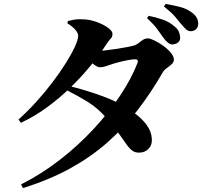

<svg xmlns="http://www.w3.org/2000/svg" viewBox="-20 -880 1040 985"><path d="M867 -652Q855 -651 843.5 -659.5Q832 -668 820 -684Q805 -705 787.5 -729.5Q770 -754 734 -787L743 -799Q782 -791 816 -779Q850 -767 873 -746Q890 -733 896.5 -719.5Q903 -706 904 -690Q906 -674 895.5 -664Q885 -654 867 -652ZM88 66Q193 13 287 -60Q381 -133 459.5 -217.5Q538 -302 596 -389Q654 -476 685 -556Q693 -576 672 -576Q661 -576 636.5 -571.5Q612 -567 587.5 -560.5Q563 -554 549 -549Q533 -544 520.5 -539.5Q508 -535 492 -535Q480 -535 460.5 -550Q441 -565 419 -583L439 -622Q455 -620 465.5 -619.5Q476 -619 487 -619Q498 -619 524 -622Q550 -625 580 -629.5Q610 -634 635 -639Q660 -644 670 -647Q688 -655 704 -669Q720 -683 738 -683Q750 -683 772 -672.5Q794 -662 817 -645.5Q840 -629 856 -610Q872 -591 872 -574Q872 -561 860.5 -550.5Q849 -540 835.5 -530.5Q822 -521 815 -509Q754 -403 684 -312.5Q614 -222 529 -147.5Q444 -73 338 -15Q232 43 98 85ZM697 -97Q675 -96 660.5 -106Q646 -116 631 -136.5Q616 -157 593.5 -189.5Q571 -222 532 -268Q484 -324 432.5 -356Q381 -388 323 -417L338 -438Q371 -430 414.5 -417Q458 -404 505 -387Q552 -370 593 -348Q635 -326 672.5 -298Q710 -270 733.5 -237.5Q757 -205 759 -167Q761 -136 742.5 -117Q724 -98 697 -97ZM75 -267Q121 -308 165.5 -357Q210 -406 249 -457.5Q288 -509 317.5 -556Q347 -603 364 -640Q381 -677 381 -697Q381 -711 365.5 -728.5Q350 -746 326 -760L328 -772Q343 -776 359 -779Q375 -782 401 -781Q438 -781 474 -768Q510 -755 533.5 -738Q557 -721 557 -707Q557 -691 549 -683Q541 -675 527 -655Q493 -602 446 -544.5Q399 -487 342.5 -432Q286 -377 222 -330Q158 -283 87 -250ZM961 -720Q946 -719 934.5 -729.5Q923 -740 909 -757Q895 -774 878.5 -794Q862 -814 821 -847L830 -860Q875 -852 905 -844Q935 -836 958 -820Q977 -808 986.5 -793.5Q996 -779 997 -760Q997 -742 987 -731.5Q977 -721 961 -720Z"/></svg>

Font: Noto Serif TC ExtraBold
Style: Regular
Weight: 800
Designer: Ryoko NISHIZUKA 西塚涼子 (kana & ideographs); Frank Grießhammer (Latin, Greek & Cyrillic); Wenlong ZHANG 张文龙 (bopomofo); San
Foundry: Adobe
Version: Version 2.002-H1;hotconv 1.1.0;makeotfexe 2.6.0